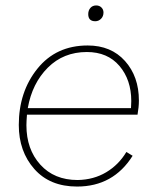

<svg xmlns="http://www.w3.org/2000/svg" viewBox="-20 -676 575 705"><path d="M330 -598Q304 -598 304 -624Q304 -638 312 -647Q320 -656 333 -656Q345 -656 352.5 -648.5Q360 -641 360 -630Q360 -616 351 -607Q342 -598 330 -598ZM485 -255H79Q77 -229 77 -216Q77 -128 128 -71.5Q179 -15 265 -15Q324 -16 370 -43.5Q416 -71 444 -118L467 -104Q396 9 263 9Q163 9 106 -55.5Q49 -120 49 -217Q49 -339 117.5 -424Q186 -509 302 -509Q388 -509 439 -452Q490 -395 490 -307Q490 -283 485 -255ZM299 -485Q213 -485 155.5 -427.5Q98 -370 82 -279H461Q461 -284 461.5 -292Q462 -300 462 -305Q462 -383 418.5 -434Q375 -485 299 -485Z"/></svg>

Font: Elaine Sans ExtraLight
Style: Italic
Weight: 275
Italic angle: -13°
Designer: Wei Huang
Foundry: Wei Huang
Version: Version 2.001;December 24, 2019;FontCreator 12.0.0.2547 64-b